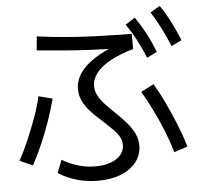

<svg xmlns="http://www.w3.org/2000/svg" viewBox="-57 -904 994 967"><g transform="rotate(-5 440.0 -421.0)"><path d="M200 -52.2 225.6 -116.7Q264.4 -93.3 308.9 -80.6Q353.3 -67.8 395.6 -68.9Q438.9 -68.9 471.7 -81.1Q504.4 -93.3 522.2 -115Q540 -136.7 540 -164.4Q540 -186.7 529.4 -205.6Q518.9 -224.4 497.8 -245.6Q476.7 -266.7 447.8 -293.3Q415.6 -321.1 391.1 -347.8Q366.7 -374.4 352.8 -402.8Q338.9 -431.1 338.9 -463.3Q338.9 -505.6 363.9 -543.3Q388.9 -581.1 437.8 -612.8Q486.7 -644.4 556.7 -671.1L568.9 -651.1Q487.8 -652.2 418.9 -655.6Q350 -658.9 285 -664.4Q220 -670 148.9 -676.7L155.6 -746.7Q230 -736.7 303.3 -730.6Q376.7 -724.4 457.8 -721.7Q538.9 -718.9 633.3 -717.8V-641.1Q566.7 -622.2 518.3 -596.1Q470 -570 445.6 -538.3Q421.1 -506.7 421.1 -472.2Q421.1 -447.8 432.8 -425Q444.4 -402.2 466.1 -378.9Q487.8 -355.6 515.6 -328.9Q545.6 -301.1 569.4 -273.3Q593.3 -245.6 607.8 -216.7Q622.2 -187.8 622.2 -154.4Q622.2 -107.8 594.4 -71.7Q566.7 -35.6 516.7 -15.6Q466.7 4.4 400 4.4Q345.6 4.4 294.4 -10Q243.3 -24.4 200 -52.2ZM14.4 -130Q40 -176.7 63.3 -231.1Q86.7 -285.6 106.7 -341.1Q126.7 -396.7 137.8 -445.6L207.8 -427.8Q194.4 -376.7 175 -320Q155.6 -263.3 131.1 -207.2Q106.7 -151.1 80 -101.1ZM794.4 -105.6Q778.9 -160 756.7 -215.6Q734.4 -271.1 708.3 -323.9Q682.2 -376.7 655.6 -422.2L720 -455.6Q747.8 -410 773.9 -354.4Q800 -298.9 823.3 -241.1Q846.7 -183.3 863.3 -127.8ZM700 -591.1Q678.9 -643.3 656.1 -685.6Q633.3 -727.8 606.7 -766.7L655.6 -797.8Q684.4 -755.6 707.8 -711.7Q731.1 -667.8 751.1 -616.7ZM827.8 -638.9Q805.6 -692.2 783.9 -734.4Q762.2 -776.7 736.7 -816.7L785.6 -845.6Q814.4 -803.3 836.7 -759.4Q858.9 -715.6 880 -664.4Z"/></g></svg>

Font: Paperlogy 4 Regular
Style: Regular
Weight: 400
Designer: redesigned by Lee Juim, glyphs from Gmarket Sans & Montserrat
Foundry: PT&
Version: Version 1.001